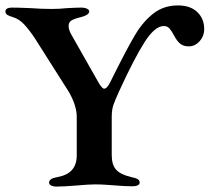

<svg xmlns="http://www.w3.org/2000/svg" viewBox="-20 -682 773 708"><path d="M161 -9Q161 -24 192 -29Q229 -36 246 -56Q263 -76 263 -109V-251Q263 -292 234 -343L109 -540Q90 -569 70.5 -590.5Q51 -612 27 -619Q13 -623 6.5 -627.5Q0 -632 0 -640Q0 -647 6.5 -650.5Q13 -654 24 -654Q47 -654 93 -652Q131 -649 171 -649Q200 -649 227 -652Q263 -654 281 -654Q292 -654 300.5 -650Q309 -646 309 -640Q309 -627 279 -619Q254 -613 243.5 -606.5Q233 -600 233 -586Q233 -571 245 -551L342 -380Q356 -355 364 -355Q375 -355 387 -380L405 -416Q451 -508 479.5 -555.5Q508 -603 546 -632.5Q584 -662 636 -662Q682 -662 707.5 -637.5Q733 -613 733 -575Q733 -549 716 -530Q699 -511 676 -511Q657 -511 645 -520.5Q633 -530 623 -549Q613 -568 605 -577Q597 -586 584 -586Q551 -586 513 -526.5Q475 -467 419 -345Q404 -312 398 -294.5Q392 -277 392 -250V-110Q392 -74 408.5 -56Q425 -38 464 -29Q480 -26 487.5 -21.5Q495 -17 495 -9Q495 -2 487.5 1.5Q480 5 468 5Q442 5 394 1Q382 0 365.5 -1Q349 -2 329 -2Q307 -2 263 2Q215 6 189 6Q176 6 168.5 2Q161 -2 161 -9Z"/></svg>

Font: EB Garamond SemiBold
Style: Regular
Weight: 600
Designer: Georg Duffner and Octavio Pardo
Foundry: Georg Duffner
Version: Version 1.000